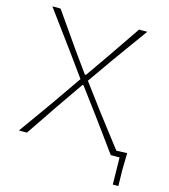

<svg xmlns="http://www.w3.org/2000/svg" viewBox="-125 -811 935 1065"><g transform="rotate(15 342.5 -279.0)"><path d="M42 0Q76 -47.5 111 -96.5Q146 -145.5 184 -199L298 -363.5L199.5 -500Q163 -549.5 125.2 -601Q87.5 -652.5 43 -713H90Q127.5 -659.5 163 -608.5Q198.5 -557.5 230 -512.5L315 -394H321L404.5 -513.5Q436.5 -560 471.2 -611Q506 -662 541 -713H588Q548.5 -658.5 512.2 -608.2Q476 -558 445 -515L340 -365.5L449.5 -218.5Q487.5 -169 522 -123.8Q556.5 -78.5 593 -31.5L654.5 -34Q654 -8.5 653.5 16Q653 40.5 652.5 63.5Q653 86.5 653.5 109.5Q654 132.5 654.5 155H622.5L620 0H569Q531 -52.5 496.8 -99.8Q462.5 -147 430 -191L323 -335H317L217 -190.5Q186 -144.5 154.8 -98.5Q123.5 -52.5 88 0Z"/></g></svg>

Font: Commissioner Loud Thin
Style: Regular
Weight: 100
Designer: Kostas Bartsokas
Foundry: Kostas Bartsokas
Version: Version 1.000; ttfautohint (v1.8.3)